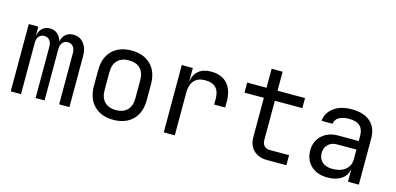

<svg xmlns="http://www.w3.org/2000/svg" viewBox="-66 -1105 3128 1515"><g transform="rotate(15 1498.0 -347.5)"><path d="M59.6 0V-549.8H137.7V-477.1H139.6Q144.5 -514.2 168.9 -537.1Q193.4 -560.1 231.4 -560.1Q267.6 -560.1 292.2 -539.1Q316.9 -518.1 328.1 -481.9H329.1Q335.9 -518.1 360.6 -539.1Q385.3 -560.1 422.9 -560.1Q476.1 -560.1 507.6 -520.5Q539.1 -481 539.1 -418V0H455.1V-418.9Q455.1 -452.1 439 -471.7Q422.9 -491.2 395 -491.2Q368.2 -491.2 352.1 -472.2Q335.9 -453.1 335.9 -419.9V0H262.7V-418.9Q262.7 -452.1 246.6 -471.7Q230.5 -491.2 203.6 -491.2Q175.8 -491.2 159.7 -472.2Q143.6 -453.1 143.6 -419.9V0Z M898.4 7.8Q799.3 7.8 741 -50Q682.6 -107.9 682.6 -211.9V-337.9Q682.6 -442.9 740.7 -500.5Q798.8 -558.1 898.4 -558.1Q998 -558.1 1056.2 -500.5Q1114.3 -442.9 1114.3 -337.9V-211.9Q1114.3 -107.9 1055.7 -50Q997.1 7.8 898.4 7.8ZM898.4 -71.8Q957 -71.8 990.5 -105Q1023.9 -138.2 1023.9 -202.1V-348.1Q1023.9 -412.1 990.5 -445.1Q957 -478 898.4 -478Q840.3 -478 806.4 -445.1Q772.5 -412.1 772.5 -348.1V-202.1Q772.5 -138.2 806.4 -105Q840.3 -71.8 898.4 -71.8Z M1309.6 0V-549.8H1399.9V-444.8H1401.9Q1408.7 -498 1446.8 -529.1Q1484.9 -560.1 1548.3 -560.1Q1634.3 -560.1 1680.7 -508.5Q1727.1 -457 1727.1 -361.8V-314.9H1637.2V-361.8Q1637.2 -481.9 1520.5 -481.9Q1461.9 -481.9 1430.9 -448Q1399.9 -414.1 1399.9 -350.1V0Z M2151.4 0Q2084 0 2043 -39.6Q2002 -79.1 2002 -145V-467.8H1843.8V-549.8H2002V-705.1H2091.8V-549.8H2316.4V-467.8H2091.8V-145Q2091.8 -117.2 2108.2 -99.6Q2124.5 -82 2151.4 -82H2311.5V0Z M2647.9 9.8Q2563 9.8 2512.9 -37.6Q2462.9 -85 2462.9 -162.1Q2462.9 -212.9 2485.8 -251Q2508.8 -289.1 2549.8 -310.5Q2590.8 -332 2644 -332H2813.5V-375Q2813.5 -481.9 2696.3 -481.9Q2645 -481.9 2613 -462.9Q2581.1 -443.8 2579.1 -410.2H2488.8Q2493.7 -475.1 2549.3 -517.6Q2605 -560.1 2696.3 -560.1Q2796.4 -560.1 2849.9 -512Q2903.3 -463.9 2903.3 -377.9V0H2814.5V-100.1H2812.5Q2804.7 -49.3 2761.5 -19.8Q2718.3 9.8 2647.9 9.8ZM2669.9 -65.9Q2735.4 -65.9 2774.4 -97.9Q2813.5 -129.9 2813.5 -185.1V-262.2H2653.8Q2609.9 -262.2 2582.5 -235.6Q2555.2 -209 2555.2 -165Q2555.2 -119.1 2585.4 -92.5Q2615.7 -65.9 2669.9 -65.9Z"/></g></svg>

Font: UDEV Gothic 35
Style: Regular
Weight: 400
Version: v2.1.0; ttfautohint (v1.8.4.7-5d5b-dirty) -l 6 -r 45 -G 200 